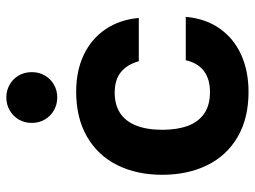

<svg xmlns="http://www.w3.org/2000/svg" viewBox="-120 -680 809 610"><g transform="rotate(-90 285.0 -375.5)"><path d="M34.2 -264.9Q34.2 -346.6 65.1 -408.3Q96 -470 155.5 -504.2Q214.9 -538.5 298.3 -538.5Q364.6 -538.5 415.4 -514.3Q466.2 -490.1 496.6 -445.2Q527 -400.3 532.5 -339.5H395Q384.5 -377 360.2 -396.5Q335.8 -416.1 295.4 -416.1Q257.4 -416.1 231.2 -399.5Q205.1 -382.9 191.2 -349.3Q177.3 -315.6 177.1 -264.9Q177.2 -217.9 189.5 -184.2Q201.8 -150.5 228.4 -131.9Q255.1 -113.4 296.9 -113.4Q338.6 -113.4 364.1 -132.9Q389.6 -152.3 398.1 -190.3H535.9Q530.4 -127.1 498.7 -82.3Q467.1 -37.5 415.3 -14.2Q363.6 9.1 297.5 9.1Q213.4 9.1 154.1 -25.7Q94.8 -60.5 64.5 -122.5Q34.2 -184.5 34.2 -264.9ZM199 -679.6Q199 -703 210 -721.3Q220.9 -739.6 239.4 -750Q257.8 -760.4 279.9 -760.4Q301.9 -760.4 320.3 -750Q338.7 -739.7 349.5 -721.4Q360.3 -703 360.3 -679.6Q360.3 -656.2 349.5 -637.7Q338.7 -619.3 320.3 -609Q301.9 -598.6 279.9 -598.6Q257.8 -598.6 239.4 -609Q220.9 -619.3 210 -637.7Q199 -656.2 199 -679.6Z"/></g></svg>

Font: Wand UI Pro
Style: Regular
Weight: 400
Designer: Andreas Faust
Version: Version 1.003;FEAKit 1.0